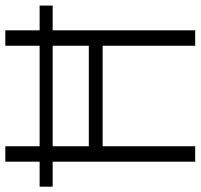

<svg xmlns="http://www.w3.org/2000/svg" viewBox="-36 -718 754 722"><g transform="rotate(-90 341.0 -357.0)"><path d="M94 0V-536H0V-585H94V-714H152V-585H530V-714H588V-585H681V-536H588V0H530V-348H152V0ZM152 -400H530V-536H152Z"/></g></svg>

Font: Noto Sans Display Light
Style: Regular
Weight: 300
Designer: Monotype Design Team
Foundry: Monotype Imaging Inc.
Version: Version 2.003